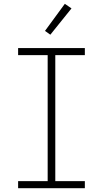

<svg xmlns="http://www.w3.org/2000/svg" viewBox="-20 -987 540 1007"><path d="M75 0V-37H230V-698H75V-735H425V-698H270V-37H425V0ZM244 -805 216 -825 320 -967 355 -943Z"/></svg>

Font: Iosevka Curly Slab Extralight
Style: Regular
Weight: 200
Monospace: yes
Designer: Belleve Invis
Foundry: Belleve Invis
Version: Version 22.1.2; ttfautohint (v1.8.4)